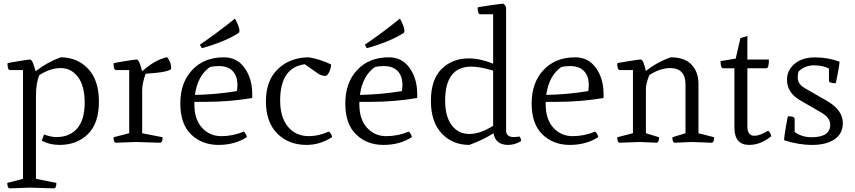

<svg xmlns="http://www.w3.org/2000/svg" viewBox="-20 -782 4686 1052"><path d="M209 -11 221 -45Q260 -31 289 -31Q362 -31 403 -78.5Q444 -126 444 -219Q444 -312 407 -360.5Q370 -409 313 -409Q256 -409 196 -371Q177 -328 177 -256V198L289 220Q289 250 275 250L143 246L34 250Q20 250 20 220L106 198V-398H35Q21 -398 21 -435Q21 -437 79 -446.5Q137 -456 144 -456Q159 -456 173 -397L177 -393Q239 -441 312 -468Q403 -468 462.5 -405.5Q522 -343 522 -225Q522 -107 462 -47.5Q402 12 306 12Q252 12 209 -11Z M761 -393Q827 -453 895 -469Q918 -443 918 -408Q918 -387 778 -378Q759 -326 759 -287V-52L871 -30Q871 0 857 0L725 -4L616 0Q602 0 602 -30L688 -52V-398H616Q602 -398 602 -435Q602 -437 661.5 -446.5Q721 -456 728 -456Q743 -456 757 -397Z M1207 -468Q1279 -468 1320.5 -409.5Q1362 -351 1362 -267V-245Q1236 -224 1110 -224H1045V-210Q1045 -128 1087 -82Q1129 -36 1192.5 -36Q1256 -36 1316 -61Q1329 -49 1333 -31Q1267 12 1177 12Q1087 12 1027.5 -45Q968 -102 968 -215.5Q968 -329 1033 -398.5Q1098 -468 1207 -468ZM1131 -415Q1063 -369 1048 -262Q1164 -264 1278 -283Q1281 -301 1281 -317Q1281 -365 1255 -392.5Q1229 -420 1179 -420Q1152 -420 1131 -415ZM1086 -518 1075 -537Q1172 -603 1267 -680Q1272 -674 1282 -650Q1292 -626 1292 -615Q1292 -604 1287 -601Q1212 -553 1086 -518Z M1782 -61Q1796 -50 1800 -31Q1733 12 1660 12Q1561 12 1499 -50.5Q1437 -113 1437 -227.5Q1437 -342 1504 -405Q1571 -468 1673 -468Q1735 -457 1794 -429Q1794 -408 1783.5 -387Q1773 -366 1764 -366Q1741 -366 1720.5 -380.5Q1700 -395 1678.5 -410Q1657 -425 1650 -430Q1515 -412 1515 -231Q1515 -140 1557.5 -88Q1600 -36 1673 -36Q1724 -36 1782 -61Z M2111 -468Q2183 -468 2224.5 -409.5Q2266 -351 2266 -267V-245Q2140 -224 2014 -224H1949V-210Q1949 -128 1991 -82Q2033 -36 2096.5 -36Q2160 -36 2220 -61Q2233 -49 2237 -31Q2171 12 2081 12Q1991 12 1931.5 -45Q1872 -102 1872 -215.5Q1872 -329 1937 -398.5Q2002 -468 2111 -468ZM2035 -415Q1967 -369 1952 -262Q2068 -264 2182 -283Q2185 -301 2185 -317Q2185 -365 2159 -392.5Q2133 -420 2083 -420Q2056 -420 2035 -415ZM1990 -518 1979 -537Q2076 -603 2171 -680Q2176 -674 2186 -650Q2196 -626 2196 -615Q2196 -604 2191 -601Q2116 -553 1990 -518Z M2684 -52Q2625 -14 2551 12Q2460 12 2400.5 -50.5Q2341 -113 2341 -229.5Q2341 -346 2399.5 -404Q2458 -462 2549 -462Q2611 -462 2682 -433V-704H2611Q2597 -704 2597 -741Q2597 -743 2663.5 -752.5Q2730 -762 2737 -762Q2753 -753 2753 -734V-67Q2753 -31 2796 -31Q2808 -31 2826 -34Q2835 -25 2835 -9Q2801 12 2764 12Q2695 12 2684 -52ZM2419 -230Q2419 -144 2455 -96Q2491 -48 2551.5 -48Q2612 -48 2682 -93V-395Q2610 -417 2563 -417Q2419 -417 2419 -230Z M3132 -468Q3204 -468 3245.5 -409.5Q3287 -351 3287 -267V-245Q3161 -224 3035 -224H2970V-210Q2970 -128 3012 -82Q3054 -36 3117.5 -36Q3181 -36 3241 -61Q3254 -49 3258 -31Q3192 12 3102 12Q3012 12 2952.5 -45Q2893 -102 2893 -215.5Q2893 -329 2958 -398.5Q3023 -468 3132 -468ZM3056 -415Q2988 -369 2973 -262Q3089 -264 3203 -283Q3206 -301 3206 -317Q3206 -365 3180 -392.5Q3154 -420 3104 -420Q3077 -420 3056 -415Z M3807 -52 3893 -30Q3893 0 3879 0L3770 -4L3678 0Q3664 0 3664 -30L3736 -52V-319Q3736 -409 3651 -409Q3598 -409 3538 -371Q3519 -324 3519 -294V-52L3591 -30Q3591 0 3577 0L3485 -4L3376 0Q3362 0 3362 -30L3448 -52V-398H3376Q3362 -398 3362 -435Q3362 -437 3421.5 -446.5Q3481 -456 3489 -456Q3497 -456 3503.5 -443.5Q3510 -431 3519 -393Q3582 -443 3655 -468Q3731 -468 3769 -428Q3807 -388 3807 -322Z M4206 -36Q4148 12 4085 12Q4004 12 4004 -83V-408H3942Q3928 -408 3928 -447L4011 -461L4037 -573L4075 -585V-456H4193Q4193 -408 4179 -408H4075V-89Q4075 -38 4114 -38Q4143 -38 4189 -66Q4202 -54 4206 -36Z M4522 -406Q4490 -424 4440 -424Q4390 -424 4355 -390Q4351 -378 4351 -357Q4351 -321 4388 -300L4513 -228Q4598 -178 4598 -108Q4598 -50 4553 -19Q4508 12 4430.5 12Q4353 12 4276 -14Q4276 -29 4286 -87Q4296 -145 4297 -145Q4334 -145 4334 -131V-59Q4374 -30 4426 -30Q4529 -30 4529 -99Q4529 -137 4479 -166L4363 -233Q4292 -274 4292 -346Q4292 -397 4334 -432.5Q4376 -468 4447.5 -467.5Q4519 -467 4580 -444Q4580 -430 4570 -378Q4560 -326 4559 -326Q4522 -326 4522 -340Z"/></svg>

Font: Mate
Style: Regular
Weight: 400
Designer: Eduardo Rodriguez Tunni
Foundry: Eduardo Rodriguez Tunni
Version: Version 1.002